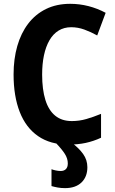

<svg xmlns="http://www.w3.org/2000/svg" viewBox="-20 -744 600 1001"><path d="M351.1 -602.1Q314 -602.1 285.4 -584.5Q256.8 -566.9 237.8 -533.9Q218.8 -501 209.2 -455.6Q199.7 -410.2 199.7 -355Q199.7 -277.3 216.6 -223.1Q233.4 -168.9 267.8 -140.9Q302.2 -112.8 354.5 -112.8Q393.1 -112.8 429.7 -123.3Q466.3 -133.8 506.8 -150.4V-25.9Q467.8 -7.8 427 1Q386.2 9.8 337.4 9.8Q242.2 9.8 178.5 -34.4Q114.7 -78.6 82.8 -160.6Q50.8 -242.7 50.8 -356Q50.8 -436.5 70.1 -503.9Q89.4 -571.3 127 -620.6Q164.6 -669.9 219.7 -697Q274.9 -724.1 346.2 -724.1Q394 -724.1 440.9 -712.2Q487.8 -700.2 530.8 -677.2L486.8 -559.1Q453.6 -577.6 419.9 -589.8Q386.2 -602.1 351.1 -602.1ZM333.5 107.9Q333.5 83 318.4 58.8Q303.2 34.7 270 0H354Q391.6 28.3 413.6 59.1Q435.5 89.8 435.5 127.9Q435.5 177.7 404.8 207.3Q374 236.8 319.3 236.8Q298.3 236.8 281 233.6Q263.7 230.5 248.5 226.1V138.2Q256.8 141.6 270.3 144.5Q283.7 147.5 296.9 147.5Q313.5 147.5 323.5 137.7Q333.5 127.9 333.5 107.9Z"/></svg>

Font: Open Sans SemiCondensed
Style: Bold
Weight: 700
Width: 4
Designer: Monotype Design Team
Foundry: Monotype Imaging Inc.
Version: Version 3.003